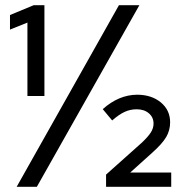

<svg xmlns="http://www.w3.org/2000/svg" viewBox="-20 -720 700 740"><path d="M85.7 -350V-633L18.5 -605.9V-662.1L110 -700H151.2V-350ZM44.2 0 438.4 -700H517.2L122 0ZM388.8 0V-47.1L526.9 -170.4Q551.1 -193.4 561.5 -209.8Q571.8 -226.2 571.8 -243.9Q571.8 -267.9 553.7 -283.4Q535.6 -298.8 506.9 -298.8Q482.1 -298.8 460.4 -288.8Q438.7 -278.8 412.3 -255.8L376 -299.3Q437.3 -354.4 508.7 -355Q564.4 -354.7 600.1 -325.1Q635.7 -295.5 635.7 -248.5Q635.7 -217.8 620.6 -192Q605.5 -166.2 567.8 -132.4L481.7 -54.9H639.9V0Z"/></svg>

Font: Red Hat Display VF
Style: Regular
Weight: 300
Designer: Pentagram, MCKL
Foundry: Pentagram, MCKL
Version: Version 1.023